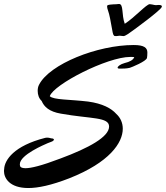

<svg xmlns="http://www.w3.org/2000/svg" viewBox="-80 -925 836 968"><path d="M190 -217 192 -221C192 -224 187 -227 183 -227C176 -227 169 -231 160 -231C156 -231 152 -231 148 -230C-10 -190 -57 -118 -59 -73C-59 -70 -60 -67 -60 -63C-60 -27 -32 23 63 23C112 23 179 9 269 -26C472 -106 539 -205 539 -276C539 -306 527 -332 506 -351C481 -379 437 -403 364 -413C272 -424 190 -421 171 -440C190 -499 460 -638 577 -638C584 -638 591 -638 597 -637C592 -623 574 -613 548 -607C526 -601 513 -590 513 -584C513 -581 516 -579 523 -579C540 -579 557 -579 574 -583C582 -585 658 -616 661 -633C662 -639 663 -647 663 -660C663 -684 647 -698 594 -698C411 -698 170 -602 117 -498C112 -489 110 -478 110 -467C110 -448 116 -429 130 -416C142 -387 168 -362 227 -352C379 -325 470 -336 470 -287C470 -235 368 -179 225 -126C128 -89 76 -77 49 -77C35 -77 27 -80 23 -84C21 -88 20 -92 20 -97C20 -145 147 -197 160 -203C176 -210 185 -211 190 -217ZM566 -754C605 -781 729 -873 735 -889C736 -890 736 -892 736 -893C736 -899 727 -900 719 -900C715 -900 710 -899 706 -899C704 -899 700 -900 698 -900C694 -901 680 -904 675 -904C658 -904 600 -838 549 -805C532 -851 544 -905 520 -905C511 -904 501 -903 490 -903C483 -903 462 -901 461 -897C460 -895 460 -893 460 -891C460 -880 469 -865 475 -832C491 -750 487 -756 495 -745C496 -743 506 -743 507 -743C509 -743 521 -745 523 -745C526 -745 540 -743 543 -743C549 -743 559 -750 566 -754Z"/></svg>

Font: Oregano
Style: Italic
Weight: 400
Italic angle: -12°
Designer: Astigmatic (AOETI)
Foundry: Astigmatic (AOETI)
Version: Version 1.000